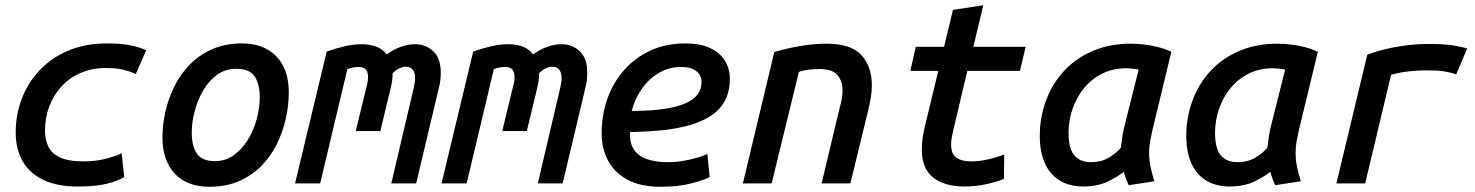

<svg xmlns="http://www.w3.org/2000/svg" viewBox="-20 -701 5640 734"><path d="M277 12Q195 12 142 -15Q89 -42 64.5 -88.5Q40 -135 40 -194Q40 -264 64 -325.5Q88 -387 133.5 -434.5Q179 -482 243.5 -508.5Q308 -535 389 -535Q439 -535 474.5 -528.5Q510 -522 539 -509L499 -418Q481 -427 453.5 -434Q426 -441 384 -441Q332 -441 289 -422.5Q246 -404 215.5 -371Q185 -338 168.5 -294.5Q152 -251 152 -201Q152 -169 164 -142Q176 -115 208.5 -99.5Q241 -84 300 -84Q347 -84 387.5 -95Q428 -106 445 -115L455 -24Q440 -15 416 -6.5Q392 2 358 7Q324 12 277 12Z M781 13Q694 13 647.5 -38Q601 -89 601 -175Q601 -224 612.5 -275Q624 -326 647.5 -372.5Q671 -419 707 -455.5Q743 -492 792.5 -513.5Q842 -535 906 -535Q988 -535 1036 -486Q1084 -437 1084 -347Q1084 -298 1072.5 -247Q1061 -196 1038 -149.5Q1015 -103 979 -66.5Q943 -30 893.5 -8.5Q844 13 781 13ZM801 -85Q842 -85 873.5 -107.5Q905 -130 927.5 -166.5Q950 -203 961.5 -246Q973 -289 973 -329Q973 -380 953.5 -409Q934 -438 883 -438Q842 -438 810.5 -415.5Q779 -393 757.5 -356.5Q736 -320 724.5 -277Q713 -234 713 -194Q713 -143 732.5 -114Q752 -85 801 -85Z M1108 0 1229 -504Q1266 -517 1299.5 -524.5Q1333 -532 1363 -532Q1394 -532 1419 -522.5Q1444 -513 1458 -493Q1486 -513 1513.5 -522.5Q1541 -532 1566 -532Q1608 -532 1636.5 -505Q1665 -478 1665 -424Q1665 -411 1663.5 -396Q1662 -381 1658 -366L1571 0H1476L1563 -371Q1565 -380 1566 -388.5Q1567 -397 1567 -402Q1567 -424 1557.5 -435Q1548 -446 1531 -446Q1519 -446 1506 -439.5Q1493 -433 1481 -421Q1481 -395 1474 -366L1434 -200H1340L1381 -369Q1384 -379 1385.5 -388.5Q1387 -398 1387 -407Q1387 -424 1379 -434.5Q1371 -445 1351 -445Q1341 -445 1330 -443Q1319 -441 1308 -437L1204 0Z M1668 0 1789 -504Q1826 -517 1859.5 -524.5Q1893 -532 1923 -532Q1954 -532 1979 -522.5Q2004 -513 2018 -493Q2046 -513 2073.5 -522.5Q2101 -532 2126 -532Q2168 -532 2196.5 -505Q2225 -478 2225 -424Q2225 -411 2223.5 -396Q2222 -381 2218 -366L2131 0H2036L2123 -371Q2125 -380 2126 -388.5Q2127 -397 2127 -402Q2127 -424 2117.5 -435Q2108 -446 2091 -446Q2079 -446 2066 -439.5Q2053 -433 2041 -421Q2041 -395 2034 -366L1994 -200H1900L1941 -369Q1944 -379 1945.5 -388.5Q1947 -398 1947 -407Q1947 -424 1939 -434.5Q1931 -445 1911 -445Q1901 -445 1890 -443Q1879 -441 1868 -437L1764 0Z M2505 13Q2427 13 2377 -15Q2327 -43 2303.5 -89Q2280 -135 2280 -191Q2280 -260 2301.5 -322Q2323 -384 2365 -432Q2407 -480 2466 -507.5Q2525 -535 2601 -535Q2656 -535 2694 -517.5Q2732 -500 2751 -469.5Q2770 -439 2770 -400Q2770 -348 2749 -312Q2728 -276 2691 -254Q2654 -232 2605.5 -219.5Q2557 -207 2501.5 -202Q2446 -197 2389 -196Q2386 -157 2402 -131.5Q2418 -106 2451 -93.5Q2484 -81 2533 -81Q2564 -81 2595 -86.5Q2626 -92 2650 -99.5Q2674 -107 2684 -113L2693 -24Q2670 -12 2621.5 0.5Q2573 13 2505 13ZM2395 -277Q2465 -277 2515 -284Q2565 -291 2598 -305Q2631 -319 2646.5 -339.5Q2662 -360 2662 -388Q2662 -403 2654.5 -415.5Q2647 -428 2630 -436.5Q2613 -445 2583 -445Q2539 -445 2501 -423.5Q2463 -402 2435.5 -364Q2408 -326 2395 -277Z M2820 0 2940 -502Q2982 -515 3036 -524.5Q3090 -534 3141 -534Q3233 -534 3273 -490.5Q3313 -447 3313 -374Q3313 -352 3309 -328Q3305 -304 3299 -279L3231 0H3121L3183 -260Q3189 -283 3195 -308Q3201 -333 3201 -356Q3201 -390 3182 -413.5Q3163 -437 3113 -437Q3091 -437 3070.5 -434.5Q3050 -432 3034 -426L2930 0Z M3667 12Q3618 12 3581.5 -2.5Q3545 -17 3524.5 -48Q3504 -79 3504 -129Q3504 -151 3507.5 -175Q3511 -199 3517 -223L3567 -430H3460L3481 -522H3589L3623 -663L3739 -681L3701 -522H3901L3879 -430H3678L3627 -215Q3623 -197 3619.5 -180.5Q3616 -164 3616 -149Q3616 -111 3637 -97.5Q3658 -84 3691 -84Q3724 -84 3756.5 -91.5Q3789 -99 3819 -110L3818 -17Q3785 -4 3746 4Q3707 12 3667 12Z M4119 12Q4065 11 4028.5 -12.5Q3992 -36 3973.5 -79Q3955 -122 3955 -182Q3955 -252 3978.5 -316Q4002 -380 4047 -429Q4092 -478 4157 -506Q4222 -534 4303 -534Q4326 -534 4353 -531Q4380 -528 4407.5 -521Q4435 -514 4458 -503L4385 -201Q4380 -179 4376.5 -159Q4373 -139 4373 -117Q4373 -89 4378.5 -63Q4384 -37 4393 -8L4295 7Q4290 -3 4284.5 -18Q4279 -33 4276 -44Q4254 -26 4215 -7Q4176 12 4119 12ZM4151 -81Q4189 -81 4217.5 -97.5Q4246 -114 4265 -136Q4267 -153 4269.5 -171Q4272 -189 4276 -208L4333 -435Q4324 -437 4309.5 -438.5Q4295 -440 4285 -440Q4235 -440 4194.5 -420Q4154 -400 4125 -365Q4096 -330 4080.5 -285.5Q4065 -241 4065 -192Q4065 -156 4073.5 -131.5Q4082 -107 4101.5 -94Q4121 -81 4151 -81Z M4679 12Q4625 11 4588.5 -12.5Q4552 -36 4533.5 -79Q4515 -122 4515 -182Q4515 -252 4538.5 -316Q4562 -380 4607 -429Q4652 -478 4717 -506Q4782 -534 4863 -534Q4886 -534 4913 -531Q4940 -528 4967.5 -521Q4995 -514 5018 -503L4945 -201Q4940 -179 4936.5 -159Q4933 -139 4933 -117Q4933 -89 4938.5 -63Q4944 -37 4953 -8L4855 7Q4850 -3 4844.5 -18Q4839 -33 4836 -44Q4814 -26 4775 -7Q4736 12 4679 12ZM4711 -81Q4749 -81 4777.5 -97.5Q4806 -114 4825 -136Q4827 -153 4829.5 -171Q4832 -189 4836 -208L4893 -435Q4884 -437 4869.5 -438.5Q4855 -440 4845 -440Q4795 -440 4754.5 -420Q4714 -400 4685 -365Q4656 -330 4640.5 -285.5Q4625 -241 4625 -192Q4625 -156 4633.5 -131.5Q4642 -107 4661.5 -94Q4681 -81 4711 -81Z M5089 0 5207 -492Q5264 -513 5324.5 -523Q5385 -533 5441 -533Q5488 -533 5519.5 -529.5Q5551 -526 5589 -516L5547 -417Q5528 -423 5510.5 -426.5Q5493 -430 5474 -431Q5455 -432 5430 -432Q5398 -432 5364 -428Q5330 -424 5298 -415L5199 0Z"/></svg>

Font: Ubuntu Sans Mono Medium
Style: Italic
Weight: 500
Italic angle: -13.5°
Monospace: yes
Designer: Dalton Maag Ltd
Foundry: Dalton Maag Ltd
Version: Version 1.006